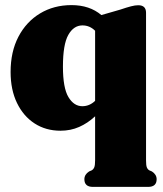

<svg xmlns="http://www.w3.org/2000/svg" viewBox="-20 -499 640 752"><path d="M344 233Q310.5 233 310.5 203Q310.5 184.5 329 172.5L339.5 168Q346 164 349.2 156.2Q352.5 148.5 352.5 128.5V-43.5Q323.5 -16.5 290 -1.8Q256.5 13 217 13Q159.5 13 115.5 -15.5Q71.5 -44 46.5 -95.8Q21.5 -147.5 21.5 -217Q21.5 -296.5 52.2 -355.2Q83 -414 137 -446.5Q191 -479 260 -479Q331 -479 377 -440L451.5 -461.5Q476.5 -470 492.8 -474.2Q509 -478.5 521.5 -478.5Q552 -478.5 552 -449V128.5Q552 148.5 555 156.2Q558 164 564.5 168L575 172.5Q593.5 184.5 593.5 203Q593.5 233 560 233ZM226.5 -238Q226.5 -154.5 248 -118.8Q269.5 -83 302.5 -83Q330.5 -83 352.5 -104V-378.5Q331.5 -399.5 303 -399.5Q268.5 -399.5 247.5 -362.2Q226.5 -325 226.5 -238Z"/></svg>

Font: Fraunces 72pt Soft Black
Style: Regular
Weight: 900
Version: Version 1.000;[b76b70a41]